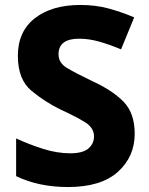

<svg xmlns="http://www.w3.org/2000/svg" viewBox="-20 -744 600 774"><path d="M523 -205Q523 -288 478 -334Q433 -380 352 -417Q281 -451 248.5 -471Q216 -491 216 -525Q216 -588 299 -588Q338 -588 379 -576.5Q420 -565 468 -545L521 -674Q469 -696 417 -710Q365 -724 304 -724Q189 -724 120.5 -670.5Q52 -617 52 -519Q52 -423 107.5 -377.5Q163 -332 223 -303Q286 -274 322.5 -251.5Q359 -229 359 -194Q359 -165 336.5 -145.5Q314 -126 263 -126Q211 -126 155 -143.5Q99 -161 45 -186V-34Q136 10 254 10Q387 10 455 -51Q523 -112 523 -205Z"/></svg>

Font: Noto Sans UI Extra
Style: Regular
Weight: 800
Designer: Monotype Design Team
Foundry: Monotype Imaging Inc.
Version: Version 1.901